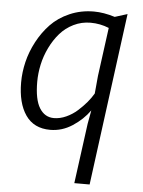

<svg xmlns="http://www.w3.org/2000/svg" viewBox="-56 -611 672 903"><g transform="rotate(5 280.0 -159.0)"><path d="M329.1 247.6 367.2 -35.6 378.9 -100.1Q347.2 -55.7 298.3 -23.9Q249.5 7.8 193.8 7.8Q116.7 7.8 77.6 -48.8Q38.6 -105.5 38.6 -203.1Q38.6 -250.5 50.3 -299.6Q62 -348.6 87.4 -396.5Q112.8 -444.3 148.4 -481.4Q184.1 -518.6 236.8 -541.5Q289.6 -564.5 351.1 -564.5Q397 -564.5 450.2 -547.9L509.3 -566.4L401.4 247.6ZM206.5 -48.8Q235.4 -48.8 264.4 -62Q293.5 -75.2 316.9 -96.2Q340.3 -117.2 358.2 -138.4Q376 -159.7 388.2 -180.7Q389.6 -194.8 391.4 -214.6Q393.1 -234.4 394.3 -246.8Q395.5 -259.3 396 -264.6L426.8 -493.7Q385.3 -510.7 339.8 -510.7Q297.4 -510.7 260 -492.4Q222.7 -474.1 196.3 -443.8Q169.9 -413.6 150.9 -374.5Q131.8 -335.4 122.8 -293.9Q113.8 -252.4 113.8 -211.9Q113.8 -128.9 138.4 -88.9Q163.1 -48.8 206.5 -48.8Z"/></g></svg>

Font: HaufeMerriweatherSansLt
Style: Italic
Weight: 300
Designer: Eben Sorkin ( eben@eyebytes.com )
Foundry: Eben Sorkin
Version: Version 1.56